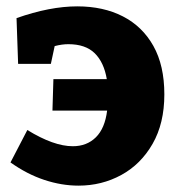

<svg xmlns="http://www.w3.org/2000/svg" viewBox="-20 -571 557 604"><path d="M13 -60 66 -162Q149 -111 209 -111Q253 -111 281.5 -139Q310 -167 317 -223H145L148 -322H316Q307 -375 278 -403.5Q249 -432 195 -432Q175 -432 152 -426L140 -370H37L32 -514Q137 -551 223 -551Q305 -551 366.5 -519.5Q428 -488 462.5 -426.5Q497 -365 497 -274Q497 -183 460 -118.5Q423 -54 361.5 -20.5Q300 13 227 13Q174 13 119.5 -5Q65 -23 13 -60Z"/></svg>

Font: Bitter ExtraBold
Style: Regular
Weight: 800
Designer: Sol Matas, and Bitter project Authors
Foundry: Sol Matas
Version: Version 2.001